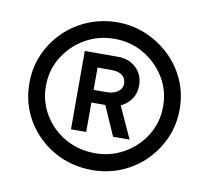

<svg xmlns="http://www.w3.org/2000/svg" viewBox="-59 -776 631 584"><g transform="rotate(10 256.5 -484.0)"><path d="M27 -484Q27 -532 45 -573Q63 -614 95 -645.5Q127 -677 169.5 -694.5Q212 -712 260 -712Q307 -712 349 -694Q391 -676 423 -645Q455 -614 473 -573Q491 -532 491 -484Q491 -436 473 -395Q455 -354 423.5 -322.5Q392 -291 350 -273.5Q308 -256 260 -256Q195 -256 142 -286.5Q89 -317 58 -368.5Q27 -420 27 -484ZM440 -484Q440 -533 415.5 -573Q391 -613 350 -637Q309 -661 260 -661Q209 -661 168 -637Q127 -613 102.5 -573Q78 -533 78 -484Q78 -435 102.5 -395Q127 -355 168 -331.5Q209 -308 260 -308Q309 -308 350 -331.5Q391 -355 415.5 -395Q440 -435 440 -484ZM306 -367 262 -467 305 -481 357 -367ZM176 -367V-609H278Q313 -609 335 -588Q357 -567 357 -534Q357 -501 334 -479.5Q311 -458 278 -458H202L223 -470V-367ZM223 -487 204 -497H263Q284 -497 297.5 -506.5Q311 -516 311 -531Q311 -548 299.5 -557Q288 -566 265 -566H201L223 -577Z"/></g></svg>

Font: Our Lexend Light
Style: Regular
Weight: 300
Designer: Bonnie Shaver-Troup, Thomas Jockin
Foundry: Lexend
Version: Version 1.007